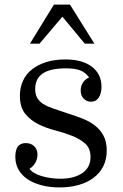

<svg xmlns="http://www.w3.org/2000/svg" viewBox="-20 -810 537 840"><path d="M245 -28Q224 -28 202.5 -31Q181 -34 162.5 -39.5Q144 -45 130 -53Q116 -61 109 -72Q124 -80 134 -97Q144 -114 144 -134Q144 -145 140.5 -154Q137 -163 130 -170Q123 -177 113.5 -180.5Q104 -184 92 -184Q80 -184 71 -179.5Q62 -175 57 -167.5Q52 -160 49.5 -148.5Q47 -137 47 -124Q47 -93 61 -68Q75 -43 100.5 -26Q126 -9 161.5 0.5Q197 10 240 10Q287 10 325 -1Q363 -12 390 -32.5Q417 -53 432 -83Q447 -113 447 -151Q447 -191 432 -218Q417 -245 392.5 -263Q368 -281 337.5 -292.5Q307 -304 276 -314Q240 -326 213.5 -335Q187 -344 169.5 -355Q152 -366 143 -381.5Q134 -397 134 -421Q134 -466 167 -488.5Q200 -511 269 -511Q307 -511 330 -502.5Q353 -494 370 -471Q354 -465 343.5 -449.5Q333 -434 333 -414Q333 -392 346 -378.5Q359 -365 379 -365Q400 -365 412 -383Q424 -401 424 -431Q424 -459 413 -481Q402 -503 381.5 -518.5Q361 -534 332 -542Q303 -550 266 -550Q219 -550 182.5 -538.5Q146 -527 120 -506.5Q94 -486 80.5 -456.5Q67 -427 67 -391Q67 -341 90 -312.5Q113 -284 147 -267Q181 -250 221.5 -239.5Q262 -229 296 -215.5Q330 -202 353 -181.5Q376 -161 376 -123Q376 -100 367 -82.5Q358 -65 340.5 -53Q323 -41 299 -34.5Q275 -28 245 -28ZM393 -619 286 -790H216L111 -619H153L253 -737L351 -619Z"/></svg>

Font: GradeGX
Style: Regular
Weight: 100
Width: 1
Designer: Adam Twardoch
Foundry: Adam Twardoch
Version: Version 2.002; DEVELOPMENT